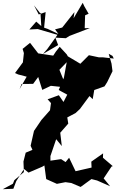

<svg xmlns="http://www.w3.org/2000/svg" viewBox="-35 -1242 869 1367"><path d="M775 -825 696 -834H668L598 -849L537 -788L448 -841L440 -855L390 -909L363 -875L344 -846L237 -862L179 -937L126 -894L135 -864L128 -798L72 -722L94 -712L155 -696L104 -607L119 -644L201 -645L237 -694L266 -602L327 -631L439 -619L388 -745L440 -799L420 -689L383 -601L444 -568L417 -516L384 -564L304 -535L328 -508L321 -457L260 -388L207 -310C199 -275 191 -239 183 -204L196 -175L148 -155L132 -92L135 -17L67 41L57 66L-15 105L60 102L81 47L136 -39L168 -13L266 -55L281 -64L294 33L370 67L431 55L473 61L539 89L616 33L656 43L749 84L703 28L759 -56L768 -59L698 -119L699 -150L615 -91L617 -49L503 -23L457 -119L432 -88L400 -109L324 -98V-131L365 -251L405 -202L394 -297L451 -362L444 -406L503 -437L534 -466L602 -558L625 -536L636 -601L709 -627L728 -657L766 -735L759 -789L739 -859L766 -844ZM253 -1152 259 -1056 223 -1088 174 -1032 234 -1035 374 -994 301 -892 271 -858 379 -921 359 -974 434 -970 459 -986 605 -1042 568 -1041 571 -1133 596 -1144 565 -1198 554 -1222 489 -1112 495 -1156 408 -1046 357 -1033 381 -1000 305 -1036 279 -1045 290 -1156 241 -1139 207 -1204 272 -1121Z"/></svg>

Font: Hussar Lance
Style: ExBd
Weight: 700
Foundry: Cannot Into Space Fonts, PlusOne Fonts
Version: Version 2.270